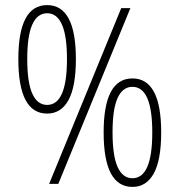

<svg xmlns="http://www.w3.org/2000/svg" viewBox="-20 -722 705 754"><path d="M165 -276Q52 -276 52 -490Q52 -702 165 -702Q278 -702 278 -490Q278 -382 249 -329Q220 -276 165 -276ZM173 0 456 -690H492L209 0ZM165 -310Q243 -310 243 -490Q243 -670 165 -670Q127 -670 107 -626Q87 -582 87 -490Q87 -398 107 -354Q127 -310 165 -310ZM500 12Q387 12 387 -202Q387 -414 500 -414Q613 -414 613 -202Q613 -94 584 -41Q555 12 500 12ZM500 -22Q578 -22 578 -202Q578 -381 500 -381Q462 -381 442 -337.5Q422 -294 422 -202Q422 -110 442 -66Q462 -22 500 -22Z"/></svg>

Font: Noto Sans Kannada Condensed ExtraLight
Style: Regular
Weight: 200
Width: 3
Designer: Jelle Bosma - Monotype Design Team
Foundry: Monotype Imaging Inc.
Version: Version 2.005; ttfautohint (v1.8.4.7-5d5b)